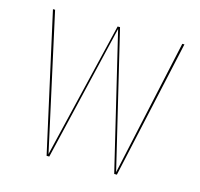

<svg xmlns="http://www.w3.org/2000/svg" viewBox="-82 -606 724 694"><g transform="rotate(15 280.0 -259.0)"><path d="M412 0H402L280 -510L159 0H149L34 -518H42L154 -8L276 -518H285L407 -8L518 -518H526Z"/></g></svg>

Font: Fira Sans Compressed Eight
Style: Regular
Weight: 100
Width: 1
Designer: bBox Type GmbH & Carrois Corporate GbR & Edenspiekermann AG
Foundry: bBox Type GmbH & Carrois Corporate GbR & Edenspiekermann AG
Version: Version 4.301